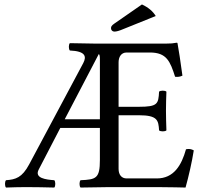

<svg xmlns="http://www.w3.org/2000/svg" viewBox="-20 -841 905 863"><path d="M618 -821 494 -735C481 -726 479 -721 479 -714C479 -706 485 -699 494 -699C503 -699 515 -702 536 -711L680 -769C667.3 -790.3 646.6 -807.7 618 -821ZM271 -305 424 -598C428 -596 429 -587 429 -575V-305ZM429 -122C429 -39 412 -34 342 -31C336 -25 336 -4 342 2C391 1 472 0 472 0H686C734 0 814 2 814 2C828 -48 843 -114 851 -165C840.6 -171 829.1 -173.2 816 -170C796 -98 761 -39 685 -39H549C527 -39 513 -55 513 -82V-323H604C689 -323 692 -300 695 -255C701 -249 722 -249 728 -255C727 -290 726 -308.7 726 -343C726 -376.5 727 -399 728 -429C722 -435 701 -435 695 -429C692 -374 689 -361 604 -361H513V-561C513 -585 525 -605 549 -605H654C729 -605 745 -565 767 -496C779.4 -494.2 790.2 -496.3 800 -501C795 -542 780 -638 778 -646C778 -648 777 -649 774 -649C757 -646 749 -645 725 -645H549H409C409 -645 344 -646 294 -647C288 -641 288 -620 294 -614C364 -611 370.2 -587.7 354 -557L111 -102C79.3 -42.7 50.5 -34 7 -31C1 -25 1 -4 7 2C44 1 57 0 96 0C137 0 187 1 224 2C230 -4 230 -25 224 -31C186.4 -33.6 133.7 -39.9 154 -79L251 -266H429Z"/></svg>

Font: Libertinus Serif
Style: Regular
Weight: 400
Designer: Philipp H. Poll
Foundry: Khaled Hosny
Version: Version 6.2